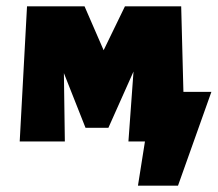

<svg xmlns="http://www.w3.org/2000/svg" viewBox="-20 -445 685 604"><path d="M645 -156 540 139H414L436 0H384L400 -220L321 -43H249L181 -215L184 0H42L65 -425H246L306 -287L373 -425H550L557 -156Z"/></svg>

Font: Ysabeau Heavy
Style: Regular
Weight: 800
Designer: Christian Thalmann (Catharsis Fonts)
Version: Version 0.003